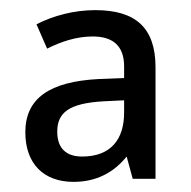

<svg xmlns="http://www.w3.org/2000/svg" viewBox="-20 -742 377 379"><path d="M168 -722C126 -722 85 -711 52 -694L73 -646C101 -660 131 -670 163 -670C200 -670 225 -654 225 -611V-588L175 -586C78 -581 30 -548 30 -481C30 -418 67 -383 125 -383C171 -383 205 -402 230 -433L242 -389H287V-609C287 -687 248 -722 168 -722ZM184 -542 225 -544V-520C225 -467 199 -433 142 -433C112 -433 93 -448 93 -482C93 -519 115 -538 184 -542Z"/></svg>

Font: Noto Sans Devanagari UI SemiCondensed
Style: Regular
Weight: 400
Width: 4
Designer: Jelle Bosma - Monotype Design Team
Foundry: Monotype Imaging Inc.
Version: Version 2.004